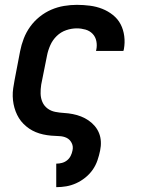

<svg xmlns="http://www.w3.org/2000/svg" viewBox="-20 -562 590 792"><path d="M213 210H212V113H213Q224 113 235.5 110Q247 107 256.5 99.5Q266 92 271.5 81Q277 70 279 59Q283 42 275.5 27.5Q268 13 254.5 6.5Q241 0 224 -0.5Q207 -1 190.5 -2.5Q174 -4 158 -7.5Q142 -11 127.5 -17Q113 -23 100.5 -31.5Q88 -40 77 -51Q66 -62 58 -75Q50 -88 44.5 -102.5Q39 -117 36 -132.5Q33 -148 32.5 -164.5Q32 -181 34.5 -198Q37 -215 40 -231L63 -351Q68 -377 78 -403Q88 -429 104.5 -452Q121 -475 143.5 -493Q166 -511 191.5 -522Q217 -533 244 -537.5Q271 -542 297 -542Q324 -542 351 -538.5Q378 -535 402 -525.5Q426 -516 446 -500Q466 -484 477.5 -462Q489 -440 492.5 -413Q496 -386 491 -359L489 -352H376L377 -356Q381 -374 377.5 -392Q374 -410 362 -422.5Q350 -435 332.5 -440Q315 -445 297 -445Q275 -445 253 -437.5Q231 -430 214 -413.5Q197 -397 187.5 -375.5Q178 -354 174 -333L150 -213Q147 -194 147.5 -175.5Q148 -157 155 -141Q162 -125 176 -114.5Q190 -104 208 -100.5Q226 -97 244 -96Q262 -95 280 -91.5Q298 -88 314.5 -81.5Q331 -75 345.5 -65Q360 -55 371 -42Q382 -29 388.5 -13Q395 3 396 21.5Q397 40 393 59Q389 79 382 99.5Q375 120 362.5 138Q350 156 332 170.5Q314 185 294 194Q274 203 253.5 206.5Q233 210 213 210Z"/></svg>

Font: Lode
Style: Bold Italic
Weight: 700
Italic angle: -11°
Monospace: yes
Designer: Belleve Invis
Foundry: Belleve Invis
Version: Version 29.2.0; ttfautohint (v1.8.3)